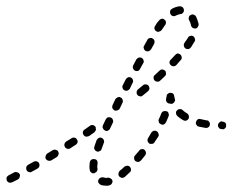

<svg xmlns="http://www.w3.org/2000/svg" viewBox="-20 -572 743 614"><path d="M329 21Q334 20 337 16Q340 12 340 7Q339 4 338 2Q336 0 334 -1Q332 -3 330 -3Q328 -4 325 -4Q323 -3 322 -3Q315 -3 310 -5Q307 -5 305 -5Q302 -4 300 -3Q298 -2 297 0Q295 2 294 5Q293 10 296 14Q299 18 304 20Q312 22 322 22Q326 22 329 21ZM43 -6Q45 -11 43 -15Q40 -20 35 -21Q30 -23 26 -21L7 -11Q3 -9 1 -4Q0 1 2 6Q4 10 9 12Q14 13 19 11L37 2Q42 -1 43 -6ZM398 -25Q399 -27 399 -29Q399 -32 398 -34Q397 -36 396 -38Q392 -42 387 -42Q382 -42 378 -39Q370 -31 363 -26Q359 -22 359 -17Q358 -12 361 -8Q363 -6 365 -5Q367 -4 370 -3Q372 -3 375 -4Q377 -5 379 -6Q387 -13 395 -21Q397 -22 398 -25ZM275 -18Q273 -19 271 -21Q269 -22 268 -25Q267 -27 267 -29Q266 -34 266 -40Q266 -46 267 -53Q268 -55 269 -58Q270 -60 272 -61Q274 -63 277 -63Q279 -64 282 -63Q287 -63 290 -59Q293 -54 292 -49Q291 -44 291 -40Q291 -35 292 -31Q292 -29 291 -27Q290 -25 289 -23Q289 -23 288 -22Q286 -21 283 -19Q283 -18 282 -18Q281 -18 280 -18Q278 -18 275 -18ZM106 -41Q107 -46 105 -50Q104 -52 102 -54Q100 -55 97 -56Q95 -57 92 -56Q90 -56 88 -55L70 -45Q65 -42 64 -37Q63 -32 65 -28Q66 -25 68 -24Q70 -22 73 -22Q75 -21 78 -21Q80 -22 82 -23L100 -33Q105 -36 106 -41ZM446 -79Q447 -82 447 -84Q446 -87 445 -89Q444 -91 442 -93Q438 -96 433 -95Q428 -95 425 -90Q418 -82 412 -75Q408 -71 409 -66Q409 -60 413 -57Q415 -55 417 -55Q420 -54 422 -54Q425 -54 427 -56Q429 -57 431 -59Q438 -67 444 -75Q446 -77 446 -79ZM167 -78Q169 -83 166 -87Q165 -90 163 -91Q161 -92 158 -93Q156 -94 153 -93Q151 -93 149 -92L131 -81Q127 -78 126 -73Q124 -68 127 -63Q130 -59 135 -58Q140 -57 144 -59L162 -70Q166 -73 167 -78ZM282 -95Q284 -90 289 -88Q291 -87 294 -87Q296 -87 299 -89Q301 -90 303 -91Q304 -93 305 -96Q308 -105 312 -115Q314 -119 312 -124Q310 -129 305 -131Q303 -132 301 -132Q298 -132 296 -131Q294 -130 292 -128Q290 -126 289 -124Q285 -113 282 -104Q280 -99 282 -95ZM228 -117Q229 -122 226 -126Q225 -128 223 -130Q221 -131 218 -132Q216 -132 213 -132Q211 -131 209 -130L191 -119Q187 -116 186 -111Q185 -106 188 -101Q191 -97 196 -96Q201 -95 205 -98L222 -109Q227 -112 228 -117ZM487 -144Q486 -149 482 -152Q480 -153 477 -154Q475 -154 472 -154Q470 -153 468 -152Q466 -150 464 -148Q459 -139 454 -131Q452 -129 452 -126Q451 -124 452 -121Q452 -119 454 -117Q455 -115 457 -113Q461 -111 467 -112Q472 -113 474 -117Q480 -126 486 -135Q489 -139 487 -144ZM282 -149 265 -137Q261 -135 255 -135Q250 -136 247 -141Q244 -145 245 -150Q246 -155 251 -158L268 -170Q272 -173 277 -172Q282 -171 285 -167Q285 -166 285 -166Q286 -166 286 -166Q286 -161 287 -157Q286 -154 285 -153Q284 -151 282 -149ZM309 -162Q311 -157 315 -155Q318 -154 320 -153Q323 -153 325 -154Q327 -155 329 -157Q331 -158 332 -161L341 -180Q343 -184 341 -189Q339 -194 335 -196Q332 -197 330 -197Q327 -197 325 -197Q323 -196 321 -194Q319 -192 318 -190L309 -171Q307 -166 309 -162ZM696 -159Q698 -160 700 -162Q702 -164 703 -166Q703 -168 703 -171Q704 -176 700 -180Q696 -183 691 -183L690 -184Q687 -184 685 -183Q683 -182 681 -180Q679 -178 678 -176Q677 -174 677 -171Q677 -166 681 -162Q684 -159 690 -159H691Q693 -158 696 -159ZM646 -165Q651 -168 651 -173Q652 -175 651 -178Q651 -180 649 -182Q648 -184 646 -186Q644 -187 641 -187Q631 -189 622 -191Q617 -193 612 -190Q608 -187 607 -182Q606 -180 606 -178Q607 -175 608 -173Q609 -171 611 -169Q613 -168 616 -167Q626 -165 637 -163Q642 -162 646 -165ZM520 -205Q520 -207 519 -210Q518 -212 517 -214Q515 -216 513 -216Q510 -217 508 -217Q505 -217 503 -216Q501 -216 499 -214Q497 -212 496 -210Q493 -201 488 -191Q487 -189 487 -187Q487 -184 488 -182Q488 -179 490 -178Q492 -176 494 -175Q499 -172 504 -174Q508 -176 511 -181Q515 -191 519 -200Q520 -202 520 -205ZM570 -186Q572 -186 575 -186Q577 -187 579 -188Q581 -190 583 -192Q585 -196 584 -201Q583 -206 579 -209Q570 -214 564 -220Q562 -222 559 -223Q557 -223 554 -223Q552 -223 550 -222Q548 -221 546 -219Q542 -215 543 -210Q543 -205 547 -201Q555 -194 565 -188Q568 -187 570 -186ZM339 -227Q341 -222 346 -219Q350 -217 355 -219Q360 -220 363 -225L372 -244Q374 -248 372 -253Q371 -258 366 -260Q362 -263 357 -261Q352 -259 349 -255L340 -236Q338 -231 339 -227ZM522 -241Q521 -241 521 -241Q518 -241 516 -243Q514 -244 513 -246Q511 -248 511 -251Q511 -253 511 -256Q512 -260 513 -265Q513 -270 518 -273Q522 -276 527 -275Q531 -275 534 -272Q537 -269 537 -265Q538 -260 539 -256Q540 -254 540 -251Q540 -249 538 -247Q537 -244 535 -243Q533 -241 531 -240Q529 -240 527 -240Q525 -240 523 -241Q522 -241 522 -241ZM458 -288Q458 -294 455 -298Q452 -302 446 -302Q441 -303 437 -299L421 -286Q419 -284 418 -282Q417 -280 417 -277Q417 -275 417 -273Q418 -270 420 -268Q421 -266 424 -265Q426 -264 428 -264Q431 -264 433 -264Q435 -265 437 -267L453 -280Q457 -283 458 -288ZM372 -291Q373 -286 378 -283Q383 -281 387 -282Q392 -284 395 -288L404 -307Q407 -311 405 -316Q404 -321 399 -324Q395 -326 390 -325Q385 -323 382 -318L373 -300Q370 -296 372 -291ZM510 -332Q511 -334 511 -337Q511 -339 510 -342Q510 -344 508 -346Q504 -349 499 -350Q494 -350 490 -346Q483 -339 475 -332Q471 -329 471 -324Q471 -318 474 -315Q478 -311 483 -311Q488 -310 492 -314Q500 -321 507 -328Q509 -330 510 -332ZM405 -354Q407 -349 411 -346Q416 -344 421 -345Q426 -347 428 -352L438 -370Q441 -374 439 -379Q438 -384 433 -387Q429 -389 424 -388Q419 -386 416 -382L406 -363Q404 -359 405 -354ZM561 -384Q561 -386 561 -389Q561 -391 560 -393Q559 -396 557 -397Q553 -401 548 -401Q543 -400 540 -396Q533 -389 526 -381Q524 -380 523 -377Q522 -375 522 -372Q522 -370 523 -368Q524 -365 526 -364Q530 -360 535 -360Q540 -360 544 -364Q551 -372 558 -380Q560 -382 561 -384ZM440 -417Q441 -412 446 -409Q450 -407 455 -408Q460 -410 463 -414L473 -432Q475 -437 474 -442Q472 -447 468 -449Q463 -452 458 -450Q453 -449 451 -444L441 -426Q438 -422 440 -417ZM604 -444Q604 -446 603 -449Q603 -451 601 -453Q600 -455 598 -456Q593 -459 588 -457Q583 -456 581 -451Q576 -444 570 -435Q567 -431 568 -425Q569 -420 573 -417Q575 -416 578 -415Q580 -415 583 -415Q585 -416 587 -417Q589 -419 591 -421Q597 -430 602 -439Q604 -441 604 -444ZM474 -480Q475 -475 480 -472Q484 -469 489 -471Q494 -472 497 -476Q502 -484 508 -492Q510 -494 510 -496Q511 -499 511 -501Q510 -503 509 -506Q508 -508 506 -509Q502 -513 497 -512Q492 -511 489 -507Q481 -499 476 -489Q473 -485 474 -480ZM600 -525Q595 -527 590 -524Q585 -522 584 -517Q582 -512 585 -507Q589 -500 591 -491Q591 -488 593 -486Q594 -484 596 -483Q598 -482 601 -481Q603 -481 606 -481Q611 -482 613 -487Q616 -491 615 -496Q612 -508 607 -519Q605 -523 600 -525ZM524 -537Q523 -532 525 -527Q528 -522 532 -521Q537 -519 542 -522Q550 -526 557 -527Q562 -527 565 -531Q569 -535 568 -540Q568 -545 564 -549Q560 -552 555 -552Q543 -551 530 -544Q526 -542 524 -537Z"/></svg>

Font: FRB American Cursive Guidelines Dashed
Style: Italic
Weight: 400
Italic angle: -25°
Version: Version 2.0;Modular Font Editor K font №1